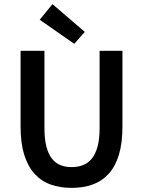

<svg xmlns="http://www.w3.org/2000/svg" viewBox="-20 -901 695 933"><path d="M328 12Q271 12 225.5 -4.5Q180 -21 147.5 -57Q115 -93 97.5 -149.5Q80 -206 80 -287V-654H196V-278Q196 -225 205.5 -188.5Q215 -152 232.5 -130Q250 -108 274 -98.5Q298 -89 328 -89Q358 -89 383 -98.5Q408 -108 426 -130Q444 -152 454 -188.5Q464 -225 464 -278V-654H575V-287Q575 -206 558 -149.5Q541 -93 508.5 -57Q476 -21 430.5 -4.5Q385 12 328 12ZM341 -688 173 -805 235 -881 392 -746Z"/></svg>

Font: Giro Semibold
Style: Regular
Weight: 600
Designer: Paul D. Hunt
Foundry: Adobe Systems Incorporated
Version: Version 1.000;PS 1.0;hotconv 1.0.88;makeotf.lib2.5.647800